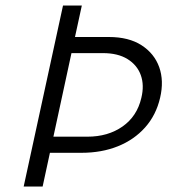

<svg xmlns="http://www.w3.org/2000/svg" viewBox="-20 -678 631 698"><path d="M66.1 0 209.1 -658H277.5L252.6 -543.5H375.7Q448.2 -543.5 494.6 -513.5Q541 -483.5 558.8 -433.9Q576.5 -384.2 562.1 -322.7Q547.5 -259.5 507.5 -214.7Q467.5 -169.9 408.5 -146.2Q349.5 -122.5 276.1 -122.5H136L148.9 -181.1H297.7Q372.5 -181.1 425.3 -218Q478.2 -255 493.8 -322Q505.1 -368.2 491.8 -405Q478.5 -441.7 443.5 -463.3Q408.5 -484.9 354.1 -484.9H239.8L135 0Z"/></svg>

Font: Ysabeau
Style: Bold Italic
Weight: 700
Italic angle: -12°
Designer: Christian Thalmann (Catharsis Fonts)
Version: Version 2.002